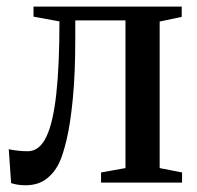

<svg xmlns="http://www.w3.org/2000/svg" viewBox="-20 -542 584 570"><path d="M55.5 8Q41.5 8 30.8 6Q20 4 13 1.5L6 -99Q16.5 -96.5 32.2 -94.8Q48 -93 62.5 -93Q97 -93 117.5 -135.8Q138 -178.5 147.2 -264Q156.5 -349.5 156.5 -478.5L79.5 -492.5V-522.5H519.5V-492L454 -478V-43L520.5 -30V0H280V-30L352.5 -43V-481.5H203.5V-429Q203.5 -323 196.2 -249Q189 -175 178 -128.5Q167 -82 155.5 -58Q140.5 -27.5 116.2 -9.8Q92 8 55.5 8Z"/></svg>

Font: Merriweather 96pt
Style: Regular
Weight: 400
Version: Version 2.100